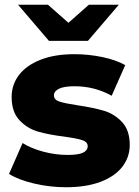

<svg xmlns="http://www.w3.org/2000/svg" viewBox="-20 -779 587 808"><path d="M18 -47 75 -177Q112 -154 163 -140.5Q214 -127 264 -127Q310 -127 329.5 -136.5Q349 -146 349 -164Q349 -182 325.5 -189.5Q302 -197 251 -204Q186 -212 140.5 -225Q95 -238 62 -273Q29 -308 29 -371Q29 -423 60 -463.5Q91 -504 150.5 -527.5Q210 -551 293 -551Q352 -551 410 -539Q468 -527 507 -505L450 -376Q378 -416 294 -416Q249 -416 228 -405.5Q207 -395 207 -378Q207 -359 230 -351.5Q253 -344 306 -336Q373 -326 417 -313Q461 -300 493.5 -265.5Q526 -231 526 -169Q526 -118 495 -77.5Q464 -37 403.5 -14Q343 9 258 9Q190 9 124 -6.5Q58 -22 18 -47ZM480 -759 350 -607H186L56 -759H182L268 -683L354 -759Z"/></svg>

Font: Idrija
Style: Regular
Weight: 800
Designer: Julieta Ulanovsky
Foundry: Julieta Ulanovsky
Version: Version 7.200